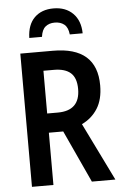

<svg xmlns="http://www.w3.org/2000/svg" viewBox="-62 -982 653 1025"><g transform="rotate(-5 265.0 -469.5)"><path d="M67 0V-714H242Q477 -714 477 -508Q477 -433 446.5 -384.5Q416 -336 362 -310L514 0H388L259 -280H182V0ZM239 -383Q358 -383 358 -499Q358 -558 328 -585Q298 -612 238 -612H182V-383ZM264 -939Q329 -939 368 -900Q407 -861 408 -793H339Q335 -831 315 -847Q295 -863 264 -863Q234 -863 214.5 -847Q195 -831 190 -793H122Q124 -864 162 -901.5Q200 -939 264 -939Z"/></g></svg>

Font: Noto Sans Mono Condensed SemiBold
Style: Regular
Weight: 600
Width: 3
Designer: Monotype Design Team
Foundry: Monotype Imaging Inc.
Version: Version 2.014